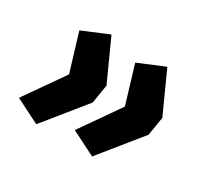

<svg xmlns="http://www.w3.org/2000/svg" viewBox="-91 -597 708 661"><g transform="rotate(30 262.5 -266.5)"><path d="M113 -68 16 -117 125 -273 80 -422 183 -465 256 -304 244 -230ZM335 -68 238 -117 347 -273 302 -422 405 -465 478 -304 466 -230Z"/></g></svg>

Font: Nunito Sans 12pt ExtraBold
Style: Italic
Weight: 800
Italic angle: -9°
Designer: Vernon Adams
Foundry: Vernon Adams
Version: Version 3.101;gftools[0.9.27]